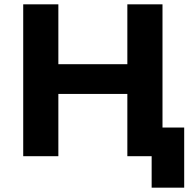

<svg xmlns="http://www.w3.org/2000/svg" viewBox="-20 -720 892 885"><path d="M567 -700H729V0H567ZM249 0H87V-700H249ZM579 -287H237V-424H579ZM679 145V-38L717 0H570V-132H829V145Z"/></svg>

Font: MOST Montserrat
Style: Bold
Weight: 700
Designer: Julieta Ulanovsky
Foundry: Julieta Ulanovsky
Version: Version 8.000;March 11, 2024;FontCreator 15.0.0.2926 64-bit